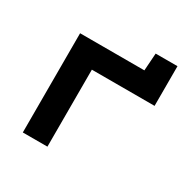

<svg xmlns="http://www.w3.org/2000/svg" viewBox="-138 -713 823 838"><g transform="rotate(30 274.0 -294.0)"><path d="M83 0V-500H407L413 -588H523V-388H207V0Z"/></g></svg>

Font: Science Gothic
Style: Regular
Weight: 400
Designer: Thomas Phinney, Vassil Kateliev, Brandon Buerkle
Foundry: Font Detective LLC
Version: Version 1.018